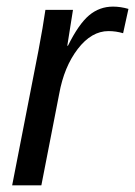

<svg xmlns="http://www.w3.org/2000/svg" viewBox="-20 -558 407 578"><path d="M350.6 -458Q329.1 -464.4 306.6 -464.4Q255.4 -464.4 214.1 -410.6Q172.9 -356.9 158.2 -275.4L104.5 0H16.6L95.7 -405.3L107.9 -472.7L116.7 -528.3H199.7L182.6 -420.4H184.6Q216.8 -485.4 248 -511.7Q279.3 -538.1 320.3 -538.1Q342.8 -538.1 366.7 -531.2Z"/></svg>

Font: Liberation Sans
Style: Italic
Weight: 400
Italic angle: -12°
Designer: Steve Matteson
Foundry: Ascender Corporation
Version: Version 2.1.5